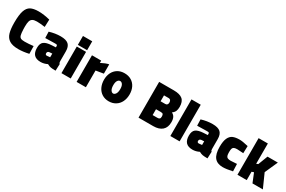

<svg xmlns="http://www.w3.org/2000/svg" viewBox="123 -1905 4659 3124"><g transform="rotate(30 2453.0 -343.0)"><path d="M39 -331Q39 -475 64.5 -551Q90 -627 144 -656Q198 -685 294 -685Q392 -685 508 -655L503 -515Q409 -528 351 -528Q298 -528 270 -511.5Q242 -495 231.5 -459.5Q221 -424 221 -359Q221 -326 222 -308Q225 -234 234 -201Q243 -168 266 -156Q289 -144 340 -144Q409 -144 503 -155L506 -11Q398 13 309 13Q200 13 141.5 -24Q83 -61 61 -134.5Q39 -208 39 -331Z M564 -159Q564 -242 608.5 -275.5Q653 -309 753 -314L827 -318V-341Q827 -358 818.5 -362.5Q810 -367 783 -367L693 -365Q607 -361 601 -363L597 -480Q705 -513 807 -513Q910 -513 955 -472.5Q1000 -432 1000 -341V-165Q1001 -154 1002 -140.5Q1003 -127 1006 -122.5Q1009 -118 1017 -116L1012 13Q950 13 919.5 7.5Q889 2 853 -18Q791 13 728 13Q645 13 604.5 -29.5Q564 -72 564 -159ZM817 -131 827 -132V-201L774 -197Q757 -195 747 -185Q737 -175 737 -157Q737 -126 768 -126Q784 -126 817 -131Z M1115 0ZM1115 -500H1289V0H1115ZM1116 -699H1290V-532H1116Z M1400 -500H1573V-457Q1660 -502 1717 -513V-338Q1686 -331 1640 -325Q1632 -324 1590 -317L1574 -314V0H1400Z M1768 -254Q1768 -329 1797 -387.5Q1826 -446 1880 -479.5Q1934 -513 2008 -513Q2082 -513 2136.5 -480Q2191 -447 2220 -388.5Q2249 -330 2249 -254Q2249 -176 2219.5 -115.5Q2190 -55 2135 -21Q2080 13 2008 13Q1936 13 1881.5 -21Q1827 -55 1797.5 -116Q1768 -177 1768 -254ZM2074 -254Q2074 -309 2055 -338Q2036 -367 2008 -367Q1980 -367 1961.5 -338Q1943 -309 1943 -254Q1943 -194 1962.5 -163.5Q1982 -133 2008 -133Q2034 -133 2054 -163.5Q2074 -194 2074 -254Z M2563 -672H2840Q2951 -672 3003.5 -628.5Q3056 -585 3056 -485Q3056 -438 3042.5 -405.5Q3029 -373 2991 -345Q3028 -328 3046 -293.5Q3064 -259 3064 -204Q3064 -103 3005.5 -51.5Q2947 0 2838 0H2563ZM2828 -410Q2851 -410 2863.5 -423.5Q2876 -437 2876 -464Q2876 -490 2864 -505.5Q2852 -521 2831 -521H2741V-410ZM2829 -151Q2858 -151 2870.5 -162.5Q2883 -174 2883 -204Q2883 -232 2874 -246.5Q2865 -261 2832 -261H2741V-151Z M3161 -688H3335V0H3161Z M3418 -159Q3418 -242 3462.5 -275.5Q3507 -309 3607 -314L3681 -318V-341Q3681 -358 3672.5 -362.5Q3664 -367 3637 -367L3547 -365Q3461 -361 3455 -363L3451 -480Q3559 -513 3661 -513Q3764 -513 3809 -472.5Q3854 -432 3854 -341V-165Q3855 -154 3856 -140.5Q3857 -127 3860 -122.5Q3863 -118 3871 -116L3866 13Q3804 13 3773.5 7.5Q3743 2 3707 -18Q3645 13 3582 13Q3499 13 3458.5 -29.5Q3418 -72 3418 -159ZM3671 -131 3681 -132V-201L3628 -197Q3611 -195 3601 -185Q3591 -175 3591 -157Q3591 -126 3622 -126Q3638 -126 3671 -131Z M3943 -250Q3943 -357 3970 -414.5Q3997 -472 4045 -492.5Q4093 -513 4168 -513Q4198 -513 4235 -507Q4272 -501 4332 -487L4328 -351Q4235 -358 4212 -358Q4173 -358 4153 -348.5Q4133 -339 4126 -317Q4119 -295 4119 -253Q4119 -208 4126.5 -184.5Q4134 -161 4154 -151.5Q4174 -142 4212 -142L4327 -149L4332 -12Q4219 13 4151 13Q4045 13 3994 -51Q3943 -115 3943 -250Z M4422 -688H4596V-307L4629 -320L4698 -500H4892L4784 -258L4899 0H4704L4635 -170L4596 -157V0H4422Z"/></g></svg>

Font: Cairo Black
Style: Regular
Weight: 900
Designer: Mohamed Gaber, the designers of Titillium
Foundry: Kief Type Foundry
Version: Version 2.009; ttfautohint (v1.5.33-1714) -l 8 -r 50 -G 200 